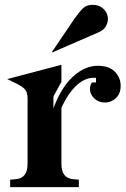

<svg xmlns="http://www.w3.org/2000/svg" viewBox="-20 -774 523 794"><path d="M94 -365Q94 -389 85.5 -401.5Q77 -414 47 -429L10 -447L234 -506V-435Q232 -432 227 -423Q222 -414 217 -404.5Q212 -395 207 -386.5Q202 -378 201 -374V-326Q233 -413 282 -457.5Q331 -502 384 -502Q431 -502 455 -477.5Q479 -453 479 -419Q479 -387 459.5 -368.5Q440 -350 414 -350Q388 -350 370 -367Q352 -384 352 -406Q352 -414 355 -423Q358 -432 362 -433H377V-452Q336 -456 299 -423Q262 -390 234 -328V-95Q234 -67 246 -51Q258 -35 283 -33L306 -31V0H22V-31L45 -33Q70 -35 82 -51Q94 -67 94 -95ZM194 -558H198L387 -640Q411 -650 420 -669.5Q429 -689 425 -707.5Q421 -726 405 -740Q389 -754 363 -754Q338 -754 323 -739.5Q308 -725 286 -694Z"/></svg>

Font: Redaction
Style: Bold
Weight: 700
Designer: Jeremy Mickel / Forest Young
Foundry: MCKL
Version: Version 2.001; Redaction Bold